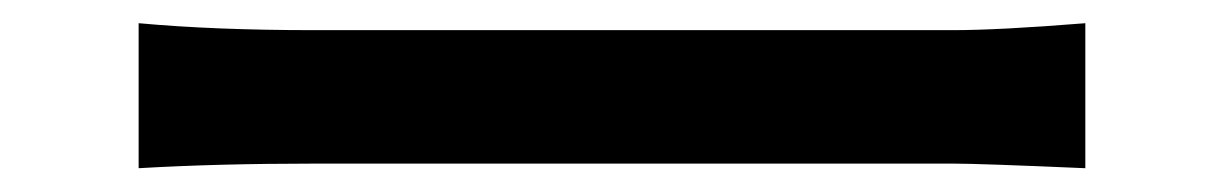

<svg xmlns="http://www.w3.org/2000/svg" viewBox="-20 -466 1040 163"><path d="M97.7 -323.2V-446.3Q162.1 -440.4 246.1 -440.4H789.1Q828.1 -440.4 901.4 -446.3V-323.2Q811.5 -327.1 790 -327.1H246.1Q164.1 -327.1 97.7 -323.2Z"/></svg>

Font: Gen Shin Gothic Medium
Style: Regular
Weight: 500
Designer: [Source Han Sans]
Ryoko NISHIZUKA  (kana & ideographs); Paul D. Hunt (Latin, Greek & Cyrillic); Wenlong ZHANG  (bopomofo
Version: Version 1.002.20150607